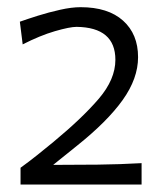

<svg xmlns="http://www.w3.org/2000/svg" viewBox="-20 -823 455 529"><path d="M36.6 -314.5V-360.8Q59.6 -377.4 82.3 -395.5Q105 -413.6 127.4 -432.1Q206.5 -497.6 252.2 -551Q297.9 -604.5 297.9 -658.2Q297.9 -747.6 190.9 -749Q172.4 -749 131.3 -737.1Q90.3 -725.1 42.5 -700.7L34.7 -763.2Q55.2 -770.5 84.7 -779.8Q114.3 -789.1 145.8 -796.1Q177.2 -803.2 202.1 -803.2Q277.8 -803.2 319.1 -766.1Q360.4 -729 360.4 -665.5Q360.4 -606.9 318.1 -547.6Q275.9 -488.3 191.4 -420.9L126.5 -368.7Q188 -368.7 249.3 -369.4Q310.5 -370.1 370.1 -373.5V-314.5Z"/></svg>

Font: Pinar Regular
Style: Regular
Weight: 400
Designer: Amin Abedi
Version: Version 3.000